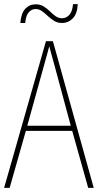

<svg xmlns="http://www.w3.org/2000/svg" viewBox="-20 -916 477 936"><path d="M410 0 332 -278H106L27 0H0L204 -715H238L437 0ZM243 -607Q237 -629 231.5 -648.5Q226 -668 220 -691Q215 -669 209 -649.5Q203 -630 197 -606L113 -303H325ZM79 -804Q83 -852 103.5 -873.5Q124 -895 154 -895Q176 -895 192.5 -885Q209 -875 222.5 -861.5Q236 -848 250.5 -837.5Q265 -827 283 -827Q303 -827 318 -843.5Q333 -860 336 -896H359Q357 -849 335 -826.5Q313 -804 282 -804Q260 -804 243.5 -814.5Q227 -825 213 -838Q199 -851 185 -861.5Q171 -872 153 -872Q135 -872 120.5 -856.5Q106 -841 103 -804Z"/></svg>

Font: Noto Sans Devanagari UI Condensed Thin
Style: Regular
Weight: 100
Width: 3
Designer: Jelle Bosma - Monotype Design Team
Foundry: Monotype Imaging Inc.
Version: Version 2.004; ttfautohint (v1.8.4.7-5d5b)